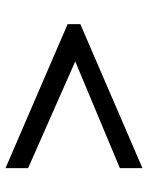

<svg xmlns="http://www.w3.org/2000/svg" viewBox="58 -598 525 680"><g transform="rotate(-90 320.0 -257.5)"><path d="M443 -253 65 -420V-500L575 -280V-235L65 -15V-95Z"/></g></svg>

Font: renner_400book
Style: Book
Weight: 400
Version: Version 003.000 ; ttfautohint (v0.97) -l 8 -r 50 -G 200 -x 1